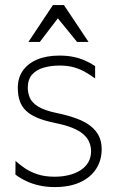

<svg xmlns="http://www.w3.org/2000/svg" viewBox="-20 -728 462 760"><path d="M196.5 12.5Q164 12.5 135.8 6.2Q107.5 0 83.8 -11.2Q60 -22.5 41 -37L41.5 -91Q56.5 -77 77.8 -62.5Q99 -48 128.2 -38.2Q157.5 -28.5 196 -28.5Q226.5 -28.5 252.8 -35Q279 -41.5 298.8 -54.2Q318.5 -67 329.5 -85.8Q340.5 -104.5 340.5 -129Q340.5 -148.5 333.2 -165.5Q326 -182.5 309.8 -196.8Q293.5 -211 266.2 -222Q239 -233 199 -241Q157.5 -249.5 129 -261.2Q100.5 -273 83.2 -289.5Q66 -306 58.2 -328.5Q50.5 -351 50.5 -380.5Q50.5 -420 70.5 -448.5Q90.5 -477 127.5 -492.5Q164.5 -508 215 -508Q244.5 -508 268.8 -503.2Q293 -498.5 314.5 -489.2Q336 -480 356.5 -466.5V-417.5Q340 -429.5 320.2 -441.2Q300.5 -453 275.2 -460.8Q250 -468.5 216 -468.5Q181.5 -468.5 152.8 -460.2Q124 -452 107 -432.8Q90 -413.5 90 -380.5Q90 -361.5 97.5 -342.2Q105 -323 129.8 -307Q154.5 -291 205 -280.5Q249 -271.5 282.2 -259.2Q315.5 -247 337.8 -229.8Q360 -212.5 371.2 -190Q382.5 -167.5 382.5 -138Q382.5 -93.5 360.5 -59.5Q338.5 -25.5 297 -6.5Q255.5 12.5 196.5 12.5ZM92.5 -562 189.5 -708H233L330.5 -562H285L209 -655.5L137.5 -562Z"/></svg>

Font: Russolo 10pt ExtraLight
Style: Regular
Weight: 200
Designer: Micah Stupak-Hahn
Version: Version 1.000